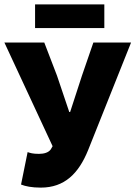

<svg xmlns="http://www.w3.org/2000/svg" viewBox="-20 -844 618 876"><path d="M166 12C275 12 339 -53 382 -159L578 -650H406L354 -499L300 -333H296L240 -499L182 -650H0L220 -177L212 -163C202 -148 181 -142 158 -142C129 -142 118 -146 106 -150L76 -2C96 6 125 12 166 12ZM140 -716H456V-824H140Z"/></svg>

Font: Giro Sans Black
Style: Regular
Weight: 900
Designer: Paul D. Hunt
Foundry: Adobe Systems Incorporated
Version: Version 1.000;PS 1.0;hotconv 1.0.88;makeotf.lib2.5.647800